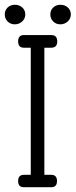

<svg xmlns="http://www.w3.org/2000/svg" viewBox="-51 -785 317 805"><path d="M78 -52V-585H49Q25 -585 25 -611.5Q25 -638 49 -638H164Q189 -638 189 -611.5Q189 -585 164 -585H135V-52H164Q188 -52 188 -26Q188 0 164 0H49Q25 0 25 -26Q25 -52 49 -52ZM11.5 -765Q30 -765 42.5 -753.5Q55 -742 55 -724.5Q55 -707 42 -695Q29 -683 11 -683Q-7 -683 -19 -695Q-31 -707 -31 -724.5Q-31 -742 -19 -753.5Q-7 -765 11.5 -765ZM202.5 -765Q221 -765 233.5 -753.5Q246 -742 246 -724.5Q246 -707 233 -695Q220 -683 202 -683Q184 -683 172 -695Q160 -707 160 -724.5Q160 -742 172 -753.5Q184 -765 202.5 -765Z"/></svg>

Font: Glass Antiqua
Style: Regular
Weight: 400
Version: 1.001